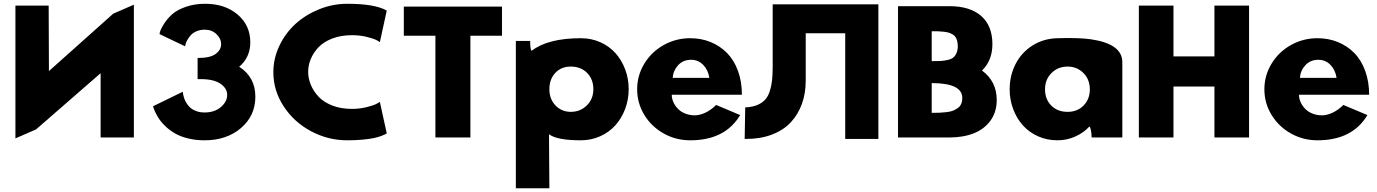

<svg xmlns="http://www.w3.org/2000/svg" viewBox="-20 -731 7322 1021"><path d="M62 4.9V-701.2H238.8L240.2 -353L582 -658.2L691.9 -706.1V0H515.1V-341.8L171.9 -43Z M793.9 -166 952.1 -243.2 953.1 -234.9Q953.1 -232.9 953.9 -229.2Q954.6 -225.6 957.5 -214.8Q960.4 -204.1 965.1 -194.6Q969.7 -185.1 978.5 -173.1Q987.3 -161.1 998.8 -152.8Q1010.3 -144.5 1028.1 -138.7Q1045.9 -132.8 1066.9 -132.8Q1121.1 -132.8 1155 -162.1Q1189 -191.4 1188 -228Q1187 -263.7 1149.2 -287.8Q1111.3 -312 1036.1 -310.1H1030.8V-422.9H1036.1Q1097.2 -422.9 1126.5 -444.1Q1155.8 -465.3 1155.8 -496.1Q1155.8 -525.9 1130.9 -549.6Q1106 -573.2 1068.8 -573.2Q1044.4 -573.2 1024.9 -564.7Q1005.4 -556.2 994.9 -544.2Q984.4 -532.2 977.3 -520.3Q970.2 -508.3 967.8 -500L965.8 -491.2L963.9 -484.9L828.1 -549.8L829.1 -554.2Q829.1 -557.1 834.2 -571.3Q839.4 -585.4 856 -610.1Q872.6 -634.8 897.2 -656.5Q921.9 -678.2 967.8 -694.6Q1013.7 -710.9 1070.8 -710.9Q1176.3 -710.9 1243.7 -653.6Q1311 -596.2 1311 -505.9Q1311 -426.3 1252 -376Q1337.9 -320.8 1337.9 -216.8Q1337.9 -115.7 1261.7 -50.3Q1185.5 15.1 1067.9 15.1Q1021.5 15.1 981.4 5.4Q941.4 -4.4 914.3 -19.5Q887.2 -34.7 865.2 -54.4Q843.3 -74.2 830.6 -92Q817.9 -109.9 809.1 -127.7Q800.3 -145.5 797.4 -154.1Q794.4 -162.6 793.9 -166Z M1433.6 -347.2Q1433.6 -420.9 1466.1 -488.5Q1498.5 -556.2 1552.2 -604.7Q1606 -653.3 1678 -682.1Q1750 -710.9 1826.7 -710.9Q1973.6 -710.9 2036.6 -674.8L2000 -506.8Q1994.1 -511.7 1979.5 -519Q1964.8 -526.4 1928.7 -535.2Q1892.6 -543.9 1851.6 -543.9Q1793 -543.9 1746.8 -526.1Q1700.7 -508.3 1673.6 -479.5Q1646.5 -450.7 1632.6 -417.2Q1618.7 -383.8 1618.7 -349.1Q1618.7 -314.5 1632.6 -280.5Q1646.5 -246.6 1673.6 -217.3Q1700.7 -188 1746.8 -169.9Q1793 -151.9 1851.6 -151.9Q1891.6 -151.9 1928.7 -161.1Q1965.8 -170.4 1978.8 -177Q1991.7 -183.6 2000 -189L2036.6 -22Q2033.7 -19.5 2028.3 -16.6Q2022.9 -13.7 2006.3 -7.6Q1989.7 -1.5 1968.3 3.2Q1946.8 7.8 1909.2 11.5Q1871.6 15.1 1826.7 15.1Q1724.6 15.1 1634.3 -33Q1543.9 -81.1 1488.8 -165Q1433.6 -249 1433.6 -347.2Z M2127.4 -541V-695.8H2649.4V-541H2481.4V0H2295.4V-541Z M2723.1 270V-513.2H2799.3Q2799.3 -466.8 2807.1 -460.9Q2894 -527.8 3069.3 -527.8Q3124.5 -527.8 3172.1 -506.6Q3219.7 -485.4 3252.7 -448.7Q3285.6 -412.1 3304.4 -362.3Q3323.2 -312.5 3323.2 -256.8Q3323.2 -201.2 3304.2 -151.1Q3285.2 -101.1 3252.2 -64.5Q3219.2 -27.8 3171.4 -6.3Q3123.5 15.1 3068.4 15.1Q2941.9 15.1 2899.4 -17.1L2901.4 270ZM3015.1 -136.2Q3065.9 -136.2 3100.6 -170.4Q3135.3 -204.6 3135.3 -256.8Q3135.3 -309.6 3102.1 -343.3Q3068.8 -377 3015.1 -377Q2964.4 -377 2932.9 -343.3Q2901.4 -309.6 2901.4 -256.8Q2901.4 -204.1 2934.1 -170.2Q2966.8 -136.2 3015.1 -136.2Z M3368.2 -255.9Q3368.2 -329.6 3406.2 -392.3Q3444.3 -455.1 3509.3 -491.5Q3574.2 -527.8 3650.4 -527.8Q3709 -527.8 3759 -507.3Q3809.1 -486.8 3846.2 -449.2Q3883.3 -411.6 3904.3 -354.2Q3925.3 -296.9 3925.3 -227.1H3552.2Q3552.2 -205.6 3562 -185.3Q3571.8 -165 3588.1 -149.4Q3604.5 -133.8 3627.9 -125.5Q3651.4 -117.2 3676.8 -117.7Q3702.1 -118.2 3731.7 -132.1Q3761.2 -146 3788.1 -172.9L3916 -119.1Q3835.9 15.1 3650.4 15.1Q3574.2 15.1 3509.3 -21.2Q3444.3 -57.6 3406.2 -120.1Q3368.2 -182.6 3368.2 -255.9ZM3557.1 -316.9H3752Q3746.1 -358.4 3719.7 -385.7Q3693.4 -413.1 3655.3 -413.1Q3612.3 -413.1 3585.9 -384Q3559.6 -355 3557.1 -316.9Z M3939.9 7.8 3942.9 -160.2H3949.7Q3984.4 -162.6 4009.3 -173.6Q4034.2 -184.6 4049.6 -201.9Q4064.9 -219.2 4073.7 -246.8Q4082.5 -274.4 4085.7 -304.9Q4088.9 -335.4 4088.9 -377.9V-708H4650.9V7.8H4474.6V-554.2H4264.6V-301.8Q4264.6 -235.4 4244.6 -179.4Q4224.6 -123.5 4186 -81.5Q4147.5 -39.6 4086.4 -15.9Q4025.4 7.8 3947.8 7.8Z M4755.4 0V-698.2H5029.3Q5138.2 -698.2 5197.8 -646Q5257.3 -593.8 5257.3 -496.1Q5257.3 -409.7 5202.1 -356Q5280.3 -298.3 5280.3 -199.2Q5280.3 -135.3 5247.1 -89.6Q5213.9 -43.9 5158 -22Q5102.1 0 5029.3 0ZM4934.6 -130.9Q4959.5 -130.9 4976.6 -131.6Q4993.7 -132.3 5014.2 -134.8Q5034.7 -137.2 5048.1 -142.6Q5061.5 -147.9 5073.5 -156.5Q5085.4 -165 5091.3 -178.5Q5097.2 -191.9 5097.2 -210Q5097.2 -289.1 4934.6 -289.1ZM4934.6 -405.8Q4963.9 -405.8 4981.7 -406.7Q4999.5 -407.7 5019 -412.1Q5038.6 -416.5 5049.1 -425Q5059.6 -433.6 5066.4 -448.7Q5073.2 -463.9 5073.2 -485.8Q5073.2 -502 5069.8 -513.9Q5066.4 -525.9 5060.8 -534.4Q5055.2 -543 5044.9 -548.6Q5034.7 -554.2 5024.7 -557.4Q5014.6 -560.5 4998.5 -562.3Q4982.4 -564 4969 -564.5Q4955.6 -564.9 4934.6 -564.9Z M5349.1 -255.9Q5349.1 -330.1 5381.1 -391.6Q5413.1 -453.1 5471.2 -489.5Q5529.3 -525.9 5603 -527.8Q5717.3 -531.2 5781.7 -522Q5947.8 -497.6 5948.2 -400.9V0H5785.2Q5782.7 -52.2 5772.9 -58.1Q5743.2 -25.4 5698.2 -5.1Q5653.3 15.1 5603 15.1Q5547.9 15.1 5500.2 -6.1Q5452.6 -27.3 5419.7 -64Q5386.7 -100.6 5367.9 -150.4Q5349.1 -200.2 5349.1 -255.9ZM5657.2 -136.2Q5709 -136.2 5742.2 -169.9Q5775.4 -203.6 5775.4 -255.9Q5775.4 -308.6 5741.2 -342.8Q5707 -377 5657.2 -377Q5606.4 -377 5571.8 -342.8Q5537.1 -308.6 5537.1 -255.9Q5537.1 -203.1 5570.3 -169.7Q5603.5 -136.2 5657.2 -136.2Z M6036.1 0V-701.2H6220.2V-431.2H6438V-701.2H6622.1V0H6438V-271H6220.2V0Z M6703.6 -255.9Q6703.6 -329.6 6741.7 -392.3Q6779.8 -455.1 6844.7 -491.5Q6909.7 -527.8 6985.8 -527.8Q7044.4 -527.8 7094.5 -507.3Q7144.5 -486.8 7181.6 -449.2Q7218.8 -411.6 7239.7 -354.2Q7260.7 -296.9 7260.7 -227.1H6887.7Q6887.7 -205.6 6897.5 -185.3Q6907.2 -165 6923.6 -149.4Q6939.9 -133.8 6963.4 -125.5Q6986.8 -117.2 7012.2 -117.7Q7037.6 -118.2 7067.1 -132.1Q7096.7 -146 7123.5 -172.9L7251.5 -119.1Q7171.4 15.1 6985.8 15.1Q6909.7 15.1 6844.7 -21.2Q6779.8 -57.6 6741.7 -120.1Q6703.6 -182.6 6703.6 -255.9ZM6892.6 -316.9H7087.4Q7081.5 -358.4 7055.2 -385.7Q7028.8 -413.1 6990.7 -413.1Q6947.8 -413.1 6921.4 -384Q6895 -355 6892.6 -316.9Z"/></svg>

Font: Hussar Preview
Style: Bold
Weight: 700
Foundry: Cannot Into Space Fonts, PlusOne Fonts
Version: Version 2.29RC2 "Millennial"